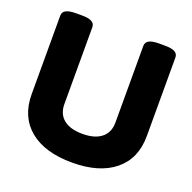

<svg xmlns="http://www.w3.org/2000/svg" viewBox="-126 -828 963 962"><g transform="rotate(20 356.0 -347.0)"><path d="M356 8Q210 8 129.5 -58.5Q49 -125 49 -245V-664Q49 -683 66 -692.5Q83 -702 120 -702H150Q187 -702 203.5 -692.5Q220 -683 220 -664V-255Q220 -202 255 -173.5Q290 -145 356 -145Q421 -145 456.5 -173.5Q492 -202 492 -255V-664Q492 -683 509 -692.5Q526 -702 563 -702H592Q630 -702 646.5 -692.5Q663 -683 663 -664V-245Q663 -125 582 -58.5Q501 8 356 8Z"/></g></svg>

Font: Asap ExtraBold
Style: Regular
Weight: 800
Designer: Pablo Cosgaya
Foundry: Omnibus-Type
Version: Version 3.001; ttfautohint (v1.8.4.7-5d5b)